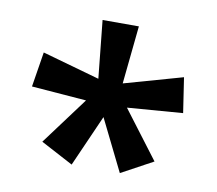

<svg xmlns="http://www.w3.org/2000/svg" viewBox="-57 -859 647 573"><g transform="rotate(10 266.0 -572.5)"><path d="M320 -793 302 -617 479 -667 495 -561 327 -548 436 -404 340 -352 263 -508 194 -352 96 -404 203 -548 37 -561 54 -667 228 -618 210 -793Z"/></g></svg>

Font: Noto Sans Kannada Condensed SemiBold
Style: Regular
Weight: 600
Width: 3
Designer: Jelle Bosma - Monotype Design Team
Foundry: Monotype Imaging Inc.
Version: Version 2.005; ttfautohint (v1.8.4.7-5d5b)